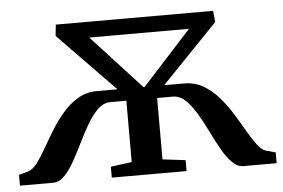

<svg xmlns="http://www.w3.org/2000/svg" viewBox="-49 -597 967 656"><g transform="rotate(-5 434.0 -269.0)"><path d="M-6 0V-37L26.5 -46Q42.5 -51 57.8 -71.2Q73 -91.5 89.2 -120.2Q105.5 -149 124.5 -180Q143.5 -211 167 -238Q190.5 -265 219.5 -282Q248.5 -299 285 -299H354.5L160 -499L164 -537.5H703.5L707.5 -499L515 -299H582.5Q619.5 -299 648.8 -282Q678 -265 701.5 -237.8Q725 -210.5 744.2 -179.5Q763.5 -148.5 780 -119.8Q796.5 -91 811.5 -70.8Q826.5 -50.5 841.5 -46L874.5 -37V0H761Q740 0 721.8 -18.5Q703.5 -37 687 -66.5Q670.5 -96 654.5 -128.8Q638.5 -161.5 621.2 -190.8Q604 -220 584.2 -238.8Q564.5 -257.5 540.5 -257.5H487V-47L565.5 -37.5V0H309V-37.5L381.5 -47V-257.5H327.5Q303.5 -257.5 283.8 -238.8Q264 -220 247 -190.8Q230 -161.5 214 -128.8Q198 -96 181.5 -66.5Q165 -37 147 -18.5Q129 0 107.5 0ZM444 -298.5H447.5L616 -483.5H274Z"/></g></svg>

Font: Merriweather 60pt Medium
Style: Regular
Weight: 500
Version: Version 2.100